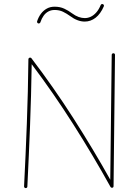

<svg xmlns="http://www.w3.org/2000/svg" viewBox="-20 -942 698 970"><path d="M109.4 8.3Q113.3 8.3 115.7 6.1Q118.2 3.9 118.2 0.5Q126 -156.2 131.8 -307.6Q137.7 -459 140.1 -617.7Q251.5 -469.7 351.3 -312.3Q451.2 -154.8 538.1 2Q540 5.4 543.7 6.3Q547.4 7.3 550.3 5.4Q552.2 4.4 553 2.2Q553.7 0 553.7 -2L561 -664.6Q561 -668.5 558.8 -670.7Q556.6 -672.9 552.7 -672.9Q549.3 -672.9 546.9 -670.7Q544.4 -668.5 544.4 -664.6L537.1 -34.2Q450.2 -189.5 350.1 -345.7Q250 -502 138.7 -647.9Q138.2 -648.9 136.5 -649.9Q134.8 -650.9 132.8 -650.9Q129.4 -651.4 126.5 -648.9Q123.5 -646.5 123.5 -642.6Q121.6 -476.6 115.7 -320.1Q109.9 -163.6 101.6 -0.5Q101.6 2.9 103.8 5.6Q106 8.3 109.4 8.3ZM173.3 -823.7Q176.8 -822.8 179.9 -824.5Q183.1 -826.2 184.1 -829.6Q190.4 -848.6 200.4 -862.5Q210.4 -876.5 224.4 -884Q238.3 -891.6 255.9 -891.6Q279.8 -891.6 298.3 -882.6Q316.9 -873.5 334.5 -860.8Q352.5 -847.2 371.1 -840.1Q389.6 -833 408.2 -833Q438 -833 462.9 -852.3Q487.8 -871.6 504.4 -909.7Q505.9 -913.1 504.6 -916.3Q503.4 -919.4 500 -920.9Q496.6 -922.4 493.4 -921.1Q490.2 -919.9 488.8 -916.5Q479 -893.1 466.1 -878.7Q453.1 -864.3 438.5 -857.4Q423.8 -850.6 408.2 -850.6Q393.1 -850.6 377 -856.4Q360.8 -862.3 344.2 -874.5Q326.2 -888.2 304.7 -898.2Q283.2 -908.2 255.9 -908.2Q233.4 -908.2 216.1 -898.4Q198.7 -888.7 186.5 -872.1Q174.3 -855.5 167.5 -834.5Q166.5 -831.1 168.2 -827.9Q169.9 -824.7 173.3 -823.7Z"/></svg>

Font: Mikhak VF
Style: Regular
Weight: 100
Designer: Amin Abedi
Version: Version 3.001